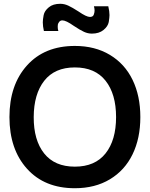

<svg xmlns="http://www.w3.org/2000/svg" viewBox="-20 -977 789 1012"><path d="M464.4 -799.8Q443.4 -799.8 422.9 -809.1Q402.3 -818.4 368.7 -840.8Q328.1 -869.6 308.6 -869.6Q297.9 -869.6 291.7 -861.3Q285.6 -853 284.9 -847.2Q284.2 -841.3 284.2 -835.9Q284.2 -823.7 287.6 -813.5H211.4Q205.6 -838.4 205.6 -859.4Q205.6 -873.5 210 -897Q214.4 -919.9 237.3 -938.5Q259.3 -957 297.9 -957Q318.8 -957 339.6 -947.5Q360.4 -938 394.5 -916Q435.5 -887.7 454.1 -887.7Q469.7 -887.7 474.1 -899.4Q478.5 -911.1 478.5 -920.9Q478.5 -932.1 475.1 -943.8H550.8Q557.1 -917 557.1 -897.5Q557.1 -885.3 553.2 -860.8Q548.8 -837.9 525.4 -818.8Q502 -799.8 464.4 -799.8ZM374.5 15.1Q214.8 15.1 122.3 -87.6Q29.8 -190.4 29.8 -359.9Q29.8 -529.3 122.3 -632.1Q214.8 -734.9 374.5 -734.9Q481 -734.9 559.3 -687.7Q637.7 -640.6 678.7 -556.2Q719.7 -471.7 719.7 -359.9Q719.7 -248 678.7 -163.6Q637.7 -79.1 559.3 -32Q481 15.1 374.5 15.1ZM374.5 -621.6Q268.6 -621.6 213.4 -551.5Q158.2 -481.4 157.7 -359.9Q157.2 -238.3 212.6 -168.5Q268.1 -98.6 374.5 -98.6Q481 -98.6 536.4 -168.5Q591.8 -238.3 591.8 -359.9Q591.8 -481.4 536.4 -551.5Q481 -621.6 374.5 -621.6Z"/></svg>

Font: Vela Sans Bd
Style: Bold
Weight: 700
Designer: Principal design: Mikhail Sharanda - project Manrope.
Design modification: Ravid Balaliev
Foundry: Mikhail Sharanda
Version: Version 1.001